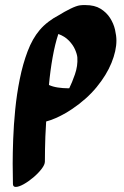

<svg xmlns="http://www.w3.org/2000/svg" viewBox="-20 -736 489 757"><path d="M157 -99Q157 -87 144 -70Q131 -53 111.5 -36.5Q92 -20 73 -9.5Q54 1 42 1Q31 1 31 -11L30 -91Q30 -132 32 -187.5Q34 -243 40 -304Q46 -365 58 -424.5Q70 -484 89 -534Q108 -584 136 -617Q151 -635 171.5 -650.5Q192 -666 210 -675Q234 -690 257.5 -701.5Q281 -713 295 -715Q301 -716 306.5 -716Q312 -716 317 -716Q353 -716 376.5 -701.5Q400 -687 414 -665Q428 -643 433.5 -619Q439 -595 439 -576Q439 -536 419.5 -488Q400 -440 361 -392.5Q322 -345 264 -306Q252 -298 242 -292Q197 -266 162 -257Q158 -193 157.5 -148.5Q157 -104 157 -99ZM285 -509Q284 -522 276 -540.5Q268 -559 251.5 -576Q235 -593 210 -602Q197 -563 187.5 -510Q178 -457 173 -401Q188 -394 208 -391Q228 -388 247 -388Q250 -388 253 -388Q264 -410 275.5 -443Q287 -476 285 -509Z"/></svg>

Font: Ga Maamli
Style: Regular
Weight: 400
Designer: Afotey Clement Nii Odai, Ama Asantewa Diaka, David Abbey-Thompson
Foundry: Sorkin Type Co.
Version: Version 1.000; ttfautohint (v1.8.4.7-5d5b)